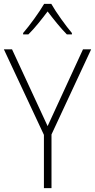

<svg xmlns="http://www.w3.org/2000/svg" viewBox="-20 -968 489 988"><path d="M244 -948H207C183 -906 132 -836 99 -798V-791H126C159 -823 197 -872 225 -909C254 -871 291 -824 324 -791H350V-798C321 -832 268 -905 244 -948ZM225 -319 42 -714H0L206 -274V0H245V-276L449 -714H407Z"/></svg>

Font: Noto Sans Devanagari UI SemiCondensed ExtraLight
Style: Regular
Weight: 200
Width: 4
Designer: Jelle Bosma - Monotype Design Team
Foundry: Monotype Imaging Inc.
Version: Version 2.004